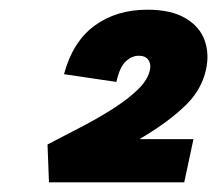

<svg xmlns="http://www.w3.org/2000/svg" viewBox="-20 -782 448 396"><path d="M78 -484Q117 -504 153 -523Q189 -542 218 -561Q247 -580 266 -599Q285 -618 289 -637Q291 -645 289 -652Q287 -659 281.5 -663Q276 -667 266 -667Q252 -667 239.5 -655.5Q227 -644 220 -613L112 -629Q130 -696 175 -729Q220 -762 284 -762Q333 -762 362.5 -744.5Q392 -727 402 -699Q412 -671 405 -639Q396 -597 363 -565Q330 -533 281.5 -503.5Q233 -474 176 -439L202 -495H379L360 -406H81Z"/></svg>

Font: Ysabeau Office Black
Style: Italic
Weight: 900
Italic angle: -12°
Designer: Christian Thalmann (Catharsis Fonts)
Version: Version 2.001;gftools[0.9.30]; featfreeze: tnum,lnum,ss02